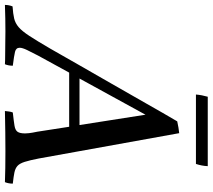

<svg xmlns="http://www.w3.org/2000/svg" viewBox="-146 -801 864 780"><g transform="rotate(90 286.0 -411.0)"><path d="M431 -131 411 -260H191L122 -134Q109 -109 99.5 -89.5Q90 -70 90 -59Q90 -44 106.5 -40Q123 -36 163 -31Q163 -14 157 1Q143 0 117 0Q91 0 65 -0.5Q39 -1 24 -1Q-4 -1 -29 -0.5Q-54 0 -84 1Q-84 -15 -78 -30Q-48 -32 -29 -36.5Q-10 -41 6 -54.5Q22 -68 42 -98.5Q62 -129 94 -184Q122 -233 159 -298Q196 -363 237 -434Q278 -505 317 -574Q356 -643 389 -699Q403 -702 414.5 -704Q426 -706 437 -707L540 -136Q547 -100 553.5 -79.5Q560 -59 570 -50Q580 -41 597 -37.5Q614 -34 642 -31Q642 -14 636 1Q612 0 578 -0.5Q544 -1 511 -1Q482 -1 435 -0.5Q388 0 347 1Q348 -7 349 -15.5Q350 -24 353 -31Q389 -35 407 -38Q425 -41 431.5 -50.5Q438 -60 438 -81Q438 -86 437 -96.5Q436 -107 431 -131ZM215 -302H404L362 -570ZM289 -823H571Q570 -799 562 -775H280Q282 -799 289 -823Z"/></g></svg>

Font: Tiro Devanagari Hindi
Style: Italic
Weight: 400
Italic angle: -11°
Designer: Devanagari: John Hudson & Fiona Ross, assisted by Paul Hanslow. Latin: John Hudson with Paul Hanslow, assisted by Kaja S
Foundry: Tiro Typeworks Ltd.
Version: Version 1.52